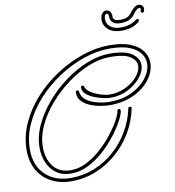

<svg xmlns="http://www.w3.org/2000/svg" viewBox="-101 -1035 1053 1153"><g transform="rotate(-10 425.0 -458.0)"><path d="M242 29Q173 29 120 1Q67 -27 37.5 -78.5Q8 -130 8 -201Q8 -285 44 -364Q80 -443 141 -510.5Q202 -578 279.5 -628.5Q357 -679 441 -707.5Q525 -736 605 -736Q684 -736 734 -715.5Q784 -695 807.5 -662Q831 -629 831 -590Q831 -553 811.5 -516Q792 -479 755 -448.5Q718 -418 666 -399.5Q614 -381 550 -381Q526 -381 494 -386Q462 -391 431 -403.5Q400 -416 379.5 -437Q359 -458 359 -491V-492Q359 -502 369 -502Q379 -502 379 -493Q383 -459 411.5 -439Q440 -419 478.5 -410Q517 -401 550 -401Q629 -401 687.5 -430Q746 -459 778.5 -502.5Q811 -546 811 -590Q811 -624 789.5 -652.5Q768 -681 723 -698.5Q678 -716 605 -716Q527 -716 446 -688.5Q365 -661 290 -611.5Q215 -562 156 -497Q97 -432 62.5 -356.5Q28 -281 28 -201Q28 -104 86.5 -47.5Q145 9 242 9Q318 9 386 -18.5Q454 -46 508.5 -94.5Q563 -143 600.5 -206.5Q638 -270 653 -343Q654 -351 663 -351Q668 -351 671.5 -347.5Q675 -344 673 -339Q657 -263 618 -196.5Q579 -130 521.5 -79.5Q464 -29 393 0Q322 29 242 29ZM250 -17Q196 -17 160 -42Q124 -67 105.5 -109.5Q87 -152 87 -203Q87 -270 118.5 -338Q150 -406 203 -468.5Q256 -531 322.5 -580Q389 -629 460 -657.5Q531 -686 598 -686Q694 -686 735 -656.5Q776 -627 776 -587Q776 -550 746.5 -512.5Q717 -475 668 -449.5Q619 -424 558 -424Q542 -424 515 -430Q488 -436 460.5 -447Q433 -458 414 -475Q395 -492 395 -514V-516Q395 -525 405 -525Q414 -525 415 -517Q418 -502 434 -489Q450 -476 473 -465.5Q496 -455 519 -449.5Q542 -444 558 -444Q611 -444 656 -466Q701 -488 728.5 -521Q756 -554 756 -586Q756 -618 720 -642Q684 -666 598 -666Q534 -666 466 -638.5Q398 -611 334 -563.5Q270 -516 218.5 -456Q167 -396 137 -331Q107 -266 107 -203Q107 -131 143.5 -84Q180 -37 250 -37Q299 -37 346.5 -61.5Q394 -86 436 -124Q478 -162 511 -204.5Q544 -247 564 -283.5Q584 -320 586 -340Q588 -349 596 -349Q600 -349 603.5 -346Q607 -343 606 -338Q604 -316 583 -277Q562 -238 528 -193.5Q494 -149 449 -108.5Q404 -68 353.5 -42.5Q303 -17 250 -17ZM695 -809Q644 -809 615.5 -833.5Q587 -858 587 -893Q587 -898 587.5 -902.5Q588 -907 589 -911Q592 -926 601.5 -935.5Q611 -945 623 -945Q627 -945 633 -943Q644 -940 650.5 -927.5Q657 -915 655 -901Q654 -890 664 -882.5Q674 -875 696 -875Q725 -875 741 -882.5Q757 -890 770 -908Q782 -925 795 -935Q808 -945 818 -945Q833 -945 841.5 -937Q850 -929 850 -917Q850 -907 846 -899Q844 -894 836 -894Q832 -894 828.5 -897.5Q825 -901 828 -907Q830 -910 830 -912.5Q830 -915 830 -916Q830 -925 818 -925Q814 -925 804.5 -917Q795 -909 786 -896Q770 -874 750 -864.5Q730 -855 696 -855Q665 -855 650 -868.5Q635 -882 635 -903V-906Q635 -921 627 -925H624Q612 -925 609 -907Q608 -903 608 -900Q608 -897 608 -893Q608 -866 630.5 -847.5Q653 -829 695 -829Q726 -829 749.5 -837Q773 -845 790 -859Q795 -862 799 -862Q808 -862 808 -854Q808 -849 802 -843Q763 -809 695 -809Z"/></g></svg>

Font: Neonderthaw
Style: Regular
Weight: 400
Designer: Robert E. Leuschke
Foundry: Robert E. Leuschke
Version: Version 1.010; ttfautohint (v1.8.3)